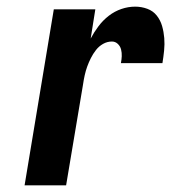

<svg xmlns="http://www.w3.org/2000/svg" viewBox="-20 -558 540 578"><path d="M54 0 142 -530H267L253 -442Q263 -461 276.5 -479Q290 -497 307.5 -510.5Q325 -524 345.5 -531Q366 -538 387 -538Q406 -538 423.5 -531.5Q441 -525 452 -511Q463 -497 468 -479.5Q473 -462 474.5 -443.5Q476 -425 474 -405.5Q472 -386 469 -368H344Q346 -378 346.5 -388.5Q347 -399 344.5 -409Q342 -419 334.5 -426Q327 -433 317 -433Q303 -433 290.5 -426Q278 -419 269 -407.5Q260 -396 253.5 -383Q247 -370 242.5 -357.5Q238 -345 235 -331.5Q232 -318 230 -304L179 0Z"/></svg>

Font: Iosevka Curly XBdObl
Style: Regular
Weight: 800
Italic angle: -9°
Monospace: yes
Designer: Belleve Invis
Foundry: Belleve Invis
Version: Version 11.1.0; ttfautohint (v1.8.3)